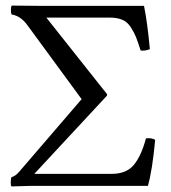

<svg xmlns="http://www.w3.org/2000/svg" viewBox="-20 -666 614 688"><path d="M372 -603H146L364 -328L363 -323L103 -43H380Q433 -43 459.5 -75Q486 -107 503 -170Q522 -173 536 -165Q526 -56 510 0H92L21 2Q18 -3 18.5 -14.5Q19 -26 21 -31Q36 -35 50 -52L271 -309L273 -310L78 -576Q54 -609 22 -614Q19 -619 19 -630.5Q19 -642 22 -646L123 -645H496Q508 -587 517 -490Q501 -483 484 -485Q473 -519 467 -534Q461 -549 448.5 -568.5Q436 -588 417.5 -595.5Q399 -603 372 -603Z"/></svg>

Font: Linux Libertine Initials O
Style: Initials
Weight: 400
Designer: Philipp H. Poll
Foundry: Philipp H. Poll
Version: Version 5.0.6